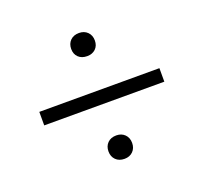

<svg xmlns="http://www.w3.org/2000/svg" viewBox="-92 -580 734 694"><g transform="rotate(-20 275.0 -233.0)"><path d="M44 -256H506V-204H44ZM276 -81Q296 -81 308.5 -68.5Q321 -56 321 -36Q321 -16 308.5 -3.5Q296 9 276 9Q255 9 242.5 -3.5Q230 -16 230 -36Q230 -56 242.5 -68.5Q255 -81 276 -81ZM276 -475Q296 -475 308.5 -462.5Q321 -450 321 -430Q321 -410 308.5 -398Q296 -386 276 -386Q255 -386 242.5 -398Q230 -410 230 -430Q230 -450 242.5 -462.5Q255 -475 276 -475Z"/></g></svg>

Font: QiushuiShotai Bright
Style: Regular
Weight: 400
Designer: Christian Thalmann (Catharsis Fonts)
Version: Version 1.250;